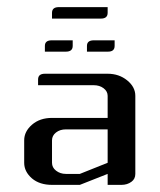

<svg xmlns="http://www.w3.org/2000/svg" viewBox="-20 -519 448 539"><path d="M47.9 -62V-125Q47.9 -149.9 69.8 -168.9Q91.8 -188 126 -188H282.2V-250Q282.2 -262.7 270.5 -271.5Q259.3 -279.8 243.2 -279.8H86.9V-295.9Q86.9 -312 106 -312H282.2Q314 -312 336.9 -293.5Q359.9 -274.9 359.9 -250V-30.8Q359.9 -16.6 349.1 -8.8Q337.4 0 320.8 0H282.2V-30.8L204.1 0H126Q91.3 0 69.8 -18.1Q47.9 -37.1 47.9 -62ZM126 -62Q126 -48.8 137.2 -40Q148.9 -30.8 165 -30.8H204.1L282.2 -62V-155.8H165Q148.4 -155.8 137.2 -147Q126 -138.2 126 -125ZM106 -374V-390.1Q106 -405.8 125 -405.8H184.1V-390.1Q184.1 -374 165 -374ZM224.1 -374V-390.1Q224.1 -405.8 243.2 -405.8H301.8V-390.1Q301.8 -374 283.2 -374ZM126 -466.8V-482.9Q126 -499 145 -499H282.2V-482.9Q282.2 -466.8 263.2 -466.8Z"/></svg>

Font: Hhenum
Style: Regular
Weight: 400
Designer: T. Christopher White
Version: Version 1.0